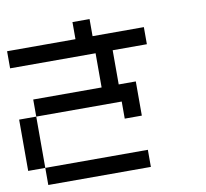

<svg xmlns="http://www.w3.org/2000/svg" viewBox="-94 -1003 1187 1106"><g transform="rotate(-10 500.0 -450.0)"><path d="M0 -100V-400H100V-100ZM0 -700V-800H400V-900H500V-800H800V-700H600V-500H700V-300H600V-400H100V-500H500V-700ZM100 -100H700V0H100Z"/></g></svg>

Font: Galmuri9 Regular
Style: Regular
Weight: 400
Designer: Lee Minseo (quiple)
Version: Version 2.399;hotconv 1.1.1;makeotfexe 2.6.0 DEVELOPMENT